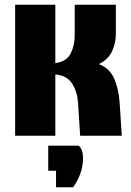

<svg xmlns="http://www.w3.org/2000/svg" viewBox="-20 -574 555 812"><path d="M44 0V-554H214V-307Q262 -314 279 -348Q296 -382 296 -427V-554H470V-430Q470 -392 454 -357.5Q438 -323 400 -304V-302Q444 -285 463 -241.5Q482 -198 486 -139L495 0H319L310 -139Q307 -186 285 -220.5Q263 -255 214 -259V0ZM217 218V148H184V42H313Q321 49 326 61.5Q331 74 331 96Q331 128 320 159.5Q309 191 289 218Z"/></svg>

Font: Tac One
Style: Regular
Weight: 400
Designer: Oluseyi Olusanya, David Udoh, Eyiyemi Adegbite, Mirko Velimirović
Version: Version 1.003; ttfautohint (v1.8.4.7-5d5b)